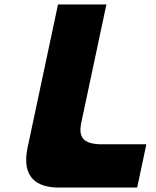

<svg xmlns="http://www.w3.org/2000/svg" viewBox="-20 -845 704 865"><path d="M459.4 -825H241.4L103.5 -176.6C77 -43.4 147.9 0 245 0H598L639.4 -195H431.8C350 -197.3 336 -231.9 344.6 -284.9Z"/></svg>

Font: Hussar Nova
Style: 96
Weight: 700
Foundry: Cannot Into Space Fonts
Version: Version 0.99